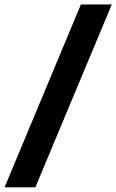

<svg xmlns="http://www.w3.org/2000/svg" viewBox="-25 -694 508 839"><path d="M129.5 124.5H-5L328.5 -674.5H463.5Z"/></svg>

Font: Anek Devanagari Medium
Style: Bold
Weight: 700
Version: Version 1.003